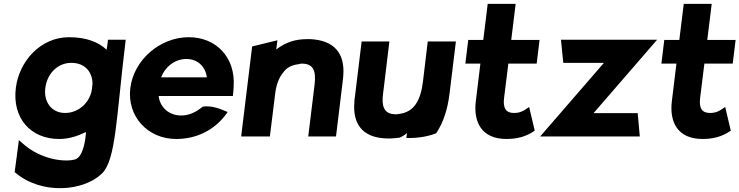

<svg xmlns="http://www.w3.org/2000/svg" viewBox="-20 -698 3836 996"><path d="M318 -112C246 -112 206 -171 215 -241C224 -315 278 -372 350 -372C417 -372 458 -329 460 -266C459 -257 458 -246 457 -237C448 -166 387 -112 318 -112ZM508 203C582 133 583 -91 631 -482L632 -492H540L539 -482C538 -474 536 -455 533 -440C494 -477 432 -505 338 -505C190 -505 79 -380 62 -241C43 -85 139 23 287 23C338 23 382 8 426 -13C424 26 412 113 372 128C335 142 201 141 93 42L78 29L56 195L60 198C194 312 411 296 508 203Z M803 -200H1188L1189 -210C1190 -222 1192 -235 1192 -247C1203 -401 1101 -505 959 -505C811 -505 674 -388 656 -241C638 -95 746 23 894 23C997 23 1091 -21 1154 -107L1161 -117L1151 -121C1129 -131 1078 -152 1032 -145C991 -111 952 -97 913 -99C852 -102 809 -145 803 -200ZM1053 -297H816C835 -349 885 -392 947 -392C1005 -392 1046 -353 1053 -297Z M1723 10 1757 -270C1759 -283 1760 -296 1761 -309C1769 -423 1712 -489 1590 -495H1589C1576 -495 1562 -495 1548 -494C1493 -490 1448 -469 1413 -441L1419 -489L1288 -457L1231 10H1380L1408 -216C1414 -263 1429 -298 1450 -323C1467 -347 1493 -361 1529 -365C1534 -366 1539 -368 1545 -368C1602 -368 1621 -336 1612 -260L1579 10Z M1856 -483 1822 -203C1820 -190 1818 -176 1818 -164C1810 -56 1860 10 1967 19C1995 22 2025 20 2053 16C2068 10 2080 2 2091 -8L2088 18H2098C2156 18 2203 9 2243 -7C2280 -63 2302 -130 2312 -213L2345 -483H2199L2174 -274C2162 -177 2128 -116 2050 -107C2045 -106 2040 -105 2035 -105C1982 -105 1962 -133 1965 -191C1966 -208 1969 -225 1971 -243L2000 -483Z M2754 -20 2725 -143 2713 -135C2696 -123 2678 -112 2646 -112C2605 -112 2588 -136 2595 -191L2617 -368H2764L2779 -491H2632L2655 -678H2510L2487 -491H2409L2394 -368H2472L2448 -171C2436 -67 2476 23 2608 23C2688 23 2729 -4 2754 -20Z M3299 10 3288 -111H3059L3389 -492H2890L2902 -372H3113L2782 10Z M3771 -20 3742 -143 3730 -135C3713 -123 3695 -112 3663 -112C3622 -112 3605 -136 3612 -191L3634 -368H3781L3796 -491H3649L3672 -678H3527L3504 -491H3426L3411 -368H3489L3465 -171C3453 -67 3493 23 3625 23C3705 23 3746 -4 3771 -20Z"/></svg>

Font: Bluebird
Style: SfBdObl
Weight: 700
Designer: Jasper
Foundry: Cannot Into Space Fonts
Version: Version 0.98